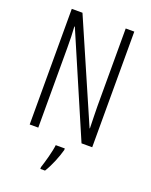

<svg xmlns="http://www.w3.org/2000/svg" viewBox="-169 -803 876 1114"><g transform="rotate(20 268.5 -246.5)"><path d="M462 0V-714H409V-234C409 -200 411 -150 412 -98H410L142 -714H76V0H129V-493C129 -542 128 -582 125 -623H128L396 0ZM315 71V61H259C255 101 234 174 222 210V221H251C278 178 302 118 315 71Z"/></g></svg>

Font: Noto Sans Devanagari UI ExtraCondensed Light
Style: Regular
Weight: 300
Width: 2
Designer: Jelle Bosma - Monotype Design Team
Foundry: Monotype Imaging Inc.
Version: Version 2.004